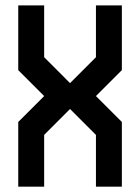

<svg xmlns="http://www.w3.org/2000/svg" viewBox="-20 -704 528 724"><path d="M48.8 -683.6H146.5V-488.3L244.1 -390.6L341.8 -488.3V-683.6H439.5V-439.5L341.8 -341.8L439.5 -244.1V0H341.8V-195.3L244.1 -293L146.5 -195.3V0H48.8V-244.1L146.5 -341.8L48.8 -439.5Z"/></svg>

Font: BabelStone Runic Dotted
Style: Regular
Weight: 400
Designer: Andrew West
Foundry: BabelStone
Version: Version 3.003 March 14, 2022